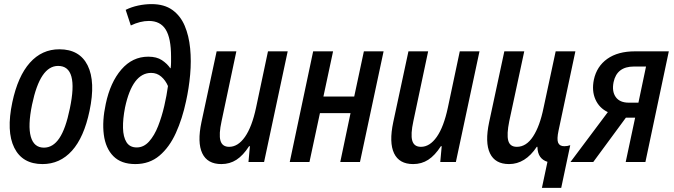

<svg xmlns="http://www.w3.org/2000/svg" viewBox="-20 -789 3282 935"><path d="M187 10Q89 10 49.5 -69.5Q10 -149 40 -291Q67 -418 125.5 -483.5Q184 -549 269 -549Q368 -549 407 -470Q446 -391 416 -249Q389 -120 330.5 -55Q272 10 187 10ZM194 -70Q238 -70 269 -116Q300 -162 320 -260Q364 -468 263 -468Q219 -468 187.5 -421.5Q156 -375 136 -279Q115 -177 130 -123.5Q145 -70 194 -70Z M639 10Q570 10 532 -28.5Q494 -67 485.5 -133.5Q477 -200 495 -283Q517 -388 571 -450.5Q625 -513 702 -513Q743 -513 768.5 -496Q794 -479 809 -457H811Q813 -472 813 -487Q813 -502 813 -513Q813 -603 787 -645Q761 -687 705 -687Q663 -687 617 -665L592 -741Q620 -755 653 -762Q686 -769 718 -769Q780 -769 819.5 -740.5Q859 -712 879.5 -663.5Q900 -615 906 -553.5Q912 -492 906 -425.5Q900 -359 886 -296Q868 -211 836.5 -141.5Q805 -72 756.5 -31Q708 10 639 10ZM646 -71Q680 -71 706 -100Q732 -129 750 -175Q768 -221 780 -273Q792 -325 798 -370Q786 -398 765 -416Q744 -434 716 -434Q625 -434 589 -266Q578 -210 579 -166Q580 -122 596 -96.5Q612 -71 646 -71Z M1058 10Q990 10 965 -42.5Q940 -95 961 -194L1035 -539H1131L1059 -199Q1045 -135 1053.5 -104.5Q1062 -74 1096 -74Q1139 -74 1173 -122.5Q1207 -171 1227 -265L1285 -539H1381L1266 0H1190L1197 -77H1193Q1164 -32 1131.5 -11Q1099 10 1058 10Z M1391 0 1505 -539H1602L1555 -319H1705L1752 -539H1848L1733 0H1637L1687 -238H1538L1487 0Z M1992 10Q1924 10 1899 -42.5Q1874 -95 1895 -194L1969 -539H2065L1993 -199Q1979 -135 1987.5 -104.5Q1996 -74 2030 -74Q2073 -74 2107 -122.5Q2141 -171 2161 -265L2219 -539H2315L2200 0H2124L2131 -77H2127Q2098 -32 2065.5 -11Q2033 10 1992 10Z M2619 126 2646 -1Q2623 -8 2610.5 -25.5Q2598 -43 2597 -74H2594Q2538 10 2459 10Q2391 10 2366 -42.5Q2341 -95 2362 -194L2436 -539H2533L2460 -199Q2447 -135 2455 -104.5Q2463 -74 2497 -74Q2543 -74 2576 -124.5Q2609 -175 2627 -264L2686 -539H2782L2700 -153Q2691 -111 2698 -94Q2705 -77 2728 -77Q2744 -77 2757 -82L2713 126Z M2758 0 2940 -243Q2898 -263 2879.5 -305Q2861 -347 2872 -401Q2886 -466 2937.5 -502.5Q2989 -539 3072 -539H3237L3123 0H3027L3073 -216H3028L2869 0ZM3042 -289H3089L3126 -465H3067Q2984 -465 2968 -389Q2959 -344 2978.5 -316.5Q2998 -289 3042 -289Z"/></svg>

Font: Noto Sans Condensed Medium
Style: Italic
Weight: 500
Width: 3
Italic angle: -12°
Designer: Monotype Design Team
Foundry: Monotype Imaging Inc.
Version: Version 2.013; ttfautohint (v1.8.4.7-5d5b)